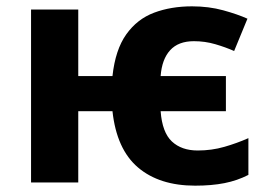

<svg xmlns="http://www.w3.org/2000/svg" viewBox="-20 -576 840 606"><path d="M596 10Q483 10 415.5 -47.5Q348 -105 335 -225H227V0H78V-546H227V-336H335Q344 -419 378.5 -467.5Q413 -516 466.5 -536Q520 -556 586 -556Q639 -556 684.5 -543.5Q730 -531 761 -517L719 -415Q692 -427 659.5 -436.5Q627 -446 592 -446Q543 -446 517 -417.5Q491 -389 487 -336H693V-225H487Q492 -158 522.5 -129.5Q553 -101 604 -101Q648 -101 688 -112.5Q728 -124 764 -140V-24Q729 -6 688.5 2Q648 10 596 10Z"/></svg>

Font: Noto IKEA Arabic
Style: Bold
Weight: 700
Designer: Monotype Design Team
Foundry: Monotype Imaging Inc.
Version: Version 1.200